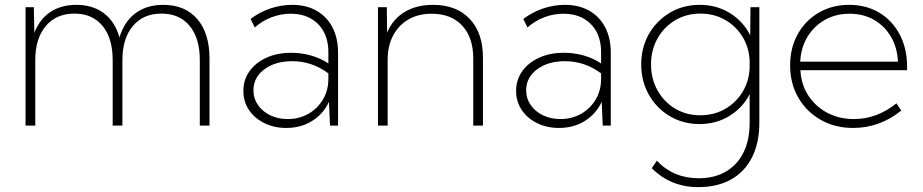

<svg xmlns="http://www.w3.org/2000/svg" viewBox="-20 -518 3808 792"><path d="M844.2 0H804.2V-270Q804.2 -360.4 762.5 -411.1Q720.7 -461.9 646 -461.9Q570.8 -461.9 527.8 -410.4Q484.9 -358.9 484.9 -270V0H444.8V-270Q444.8 -360.4 403.1 -411.1Q361.3 -461.9 287.1 -461.9Q211.9 -461.9 168.7 -410.4Q125.5 -358.9 125.5 -270V0H85.4V-488.3H119.6L121.6 -382.8Q144 -439.5 188.2 -468.8Q232.4 -498 294.9 -498Q363.3 -498 408.9 -463.1Q454.6 -428.2 472.7 -363.8Q493.2 -429.7 539.3 -463.9Q585.4 -498 653.3 -498Q743.2 -498 793.7 -439.5Q844.2 -380.9 844.2 -276.4Z M1374.5 0H1341.3L1336.9 -98.1Q1314.5 -48.8 1268.1 -19.5Q1221.7 9.8 1160.6 9.8Q1110.4 9.8 1070.1 -10.3Q1029.8 -30.3 1006.8 -64.7Q983.9 -99.1 983.9 -142.6Q983.9 -189 1009.3 -224.4Q1034.7 -259.8 1079.1 -280Q1123.5 -300.3 1181.2 -300.3Q1223.1 -300.3 1262.9 -289.1Q1302.7 -277.8 1334.5 -256.3V-302.2Q1334.5 -352.1 1315.2 -387.5Q1295.9 -422.9 1261 -442.1Q1226.1 -461.4 1179.2 -461.4Q1139.2 -461.4 1100.8 -447Q1062.5 -432.6 1030.8 -404.8L1013.7 -439.9Q1051.3 -468.3 1095.7 -483.2Q1140.1 -498 1185.1 -498Q1243.2 -498 1285.6 -473.9Q1328.1 -449.7 1351.3 -405.3Q1374.5 -360.8 1374.5 -300.3ZM1167 -26.9Q1213.4 -26.9 1251.2 -48.1Q1289.1 -69.3 1311.5 -106.4Q1334 -143.6 1334.5 -190.9V-215.3Q1301.3 -240.2 1263.9 -252.9Q1226.6 -265.6 1185.5 -265.6Q1115.2 -265.6 1070.3 -231.9Q1025.4 -198.2 1025.4 -145.5Q1025.4 -111.8 1043.9 -85Q1062.5 -58.1 1094.5 -42.5Q1126.5 -26.9 1167 -26.9Z M1972.2 0H1932.1V-277.3Q1932.1 -363.3 1886.5 -412.4Q1840.8 -461.4 1760.7 -461.4Q1706.1 -461.4 1665.3 -438Q1624.5 -414.6 1601.8 -371.8Q1579.1 -329.1 1579.1 -271V0H1539.1V-488.3H1575.7L1576.7 -383.8Q1601.1 -439.9 1649.7 -469Q1698.2 -498 1766.1 -498Q1862.8 -498 1917.5 -440.2Q1972.2 -382.3 1972.2 -280.3Z M2499.5 0H2466.3L2461.9 -98.1Q2439.5 -48.8 2393.1 -19.5Q2346.7 9.8 2285.6 9.8Q2235.4 9.8 2195.1 -10.3Q2154.8 -30.3 2131.8 -64.7Q2108.9 -99.1 2108.9 -142.6Q2108.9 -189 2134.3 -224.4Q2159.7 -259.8 2204.1 -280Q2248.5 -300.3 2306.2 -300.3Q2348.1 -300.3 2387.9 -289.1Q2427.7 -277.8 2459.5 -256.3V-302.2Q2459.5 -352.1 2440.2 -387.5Q2420.9 -422.9 2386 -442.1Q2351.1 -461.4 2304.2 -461.4Q2264.2 -461.4 2225.8 -447Q2187.5 -432.6 2155.8 -404.8L2138.7 -439.9Q2176.3 -468.3 2220.7 -483.2Q2265.1 -498 2310.1 -498Q2368.2 -498 2410.6 -473.9Q2453.1 -449.7 2476.3 -405.3Q2499.5 -360.8 2499.5 -300.3ZM2292 -26.9Q2338.4 -26.9 2376.2 -48.1Q2414.1 -69.3 2436.5 -106.4Q2459 -143.6 2459.5 -190.9V-215.3Q2426.3 -240.2 2388.9 -252.9Q2351.6 -265.6 2310.5 -265.6Q2240.2 -265.6 2195.3 -231.9Q2150.4 -198.2 2150.4 -145.5Q2150.4 -111.8 2168.9 -85Q2187.5 -58.1 2219.5 -42.5Q2251.5 -26.9 2292 -26.9Z M2865.7 -6.3Q2797.4 -6.3 2742.9 -38.8Q2688.5 -71.3 2656.7 -127Q2625 -182.6 2625 -252.4Q2625 -322.3 2656.7 -377.7Q2688.5 -433.1 2743.2 -465.6Q2797.9 -498 2866.7 -498Q2936 -498 2991 -463.9Q3045.9 -429.7 3074.7 -372.6L3075.7 -488.3H3112.3V-11.7Q3112.3 70.8 3082.3 130.6Q3052.2 190.4 2995.8 222.2Q2939.5 253.9 2860.4 253.9Q2746.6 253.9 2668.5 175.8L2689.5 145Q2758.3 217.3 2861.8 217.3Q2927.2 217.3 2974.4 189.7Q3021.5 162.1 3046.9 110.8Q3072.3 59.6 3072.3 -11.2V-129.4Q3043.9 -73.7 2989.3 -40Q2934.6 -6.3 2865.7 -6.3ZM2868.7 -42.5Q2924.3 -42.5 2969.2 -67.6Q3014.2 -92.8 3041.7 -136.7Q3069.3 -180.7 3072.3 -236.3V-268.6Q3069.3 -324.2 3042 -367.9Q3014.6 -411.6 2969.7 -436.8Q2924.8 -461.9 2869.1 -461.9Q2811.5 -461.9 2765.4 -434.6Q2719.2 -407.2 2692.4 -359.6Q2665.5 -312 2665.5 -252.4Q2665.5 -192.9 2692.4 -145Q2719.2 -97.2 2765.1 -69.8Q2811 -42.5 2868.7 -42.5Z M3697.8 -62Q3608.9 9.8 3499 9.8Q3424.3 9.8 3365.5 -23.7Q3306.6 -57.1 3272.9 -115.5Q3239.3 -173.8 3239.3 -248.5Q3239.3 -320.8 3270.8 -377.2Q3302.2 -433.6 3357.4 -465.8Q3412.6 -498 3482.9 -498Q3553.2 -498 3607.2 -465.6Q3661.1 -433.1 3691.4 -375.5Q3721.7 -317.9 3721.7 -242.7V-228.5H3281.7Q3284.7 -169.4 3314.2 -124Q3343.8 -78.6 3392.6 -52.7Q3441.4 -26.9 3502 -26.9Q3597.7 -26.9 3677.7 -91.8ZM3280.8 -263.7H3684.1Q3681.2 -322.3 3655 -366.7Q3628.9 -411.1 3585 -436.3Q3541 -461.4 3484.4 -461.4Q3427.7 -461.4 3382.8 -436Q3337.9 -410.6 3311 -366.5Q3284.2 -322.3 3280.8 -263.7Z"/></svg>

Font: Kumbh Sans ExtraLight
Style: Regular
Weight: 250
Version: Version 1.005